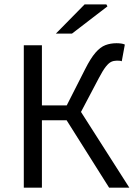

<svg xmlns="http://www.w3.org/2000/svg" viewBox="-20 -865 619 885"><path d="M89.7 0V-656.3H173.2V-379.2H287.6L372.3 -546Q397.6 -596.3 420 -622.1Q442.4 -648 465.8 -656.9Q489.1 -665.8 517.2 -665.8Q528.4 -665.8 538.4 -664.4Q548.5 -663.1 555.4 -659.6L541.3 -582.7Q536.1 -584.7 530.5 -585.1Q524.9 -585.4 517.7 -585.4Q504.4 -585.4 492.7 -580Q481 -574.5 467.6 -557.5Q454.1 -540.5 435.6 -505.1L353.3 -349.1L576.1 0H482.9L287 -310.8H173.2V0ZM237.4 -710 370 -844.7H470.3L475.2 -835.6L311.6 -710Z"/></svg>

Font: Source Sans 3
Style: Regular
Weight: 200
Designer: Paul D. Hunt
Foundry: Adobe
Version: Version 3.046;hotconv 1.0.118;makeotfexe 2.5.65603